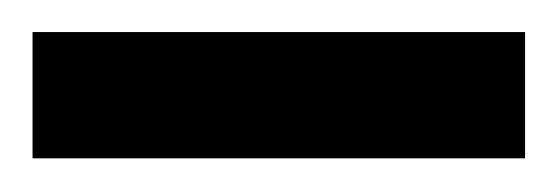

<svg xmlns="http://www.w3.org/2000/svg" viewBox="-20 3 343 118"><path d="M0 100.3V22.7H302.7V100.3Z"/></svg>

Font: Bricolage Grotesque 96pt ExtraBold Condensed
Style: Regular
Weight: 800
Width: 3
Version: Version 1.001;gftools[0.9.33.dev8+g029e19f]